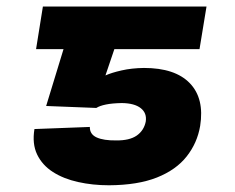

<svg xmlns="http://www.w3.org/2000/svg" viewBox="-20 -548 705 577"><path d="M269.5 -223.6 118.7 -229.5 210 -528.3H600.6L579.6 -400.4H323.7L296.9 -321.3Q315.4 -329.6 345.5 -336.4Q375.5 -343.3 412.6 -343.8Q506.3 -343.8 550.5 -297.9Q594.7 -252 581.5 -169.4Q572.8 -118.2 541 -77.9Q509.3 -37.6 451.7 -14.6Q394 8.3 307.6 8.8Q258.3 8.8 214.6 -1Q170.9 -10.7 138.9 -31.2Q106.9 -51.8 91.6 -83.7Q76.2 -115.7 83.5 -160.2L250 -166.5Q249.5 -144.5 270.5 -135Q291.5 -125.5 329.1 -126Q369.1 -125.5 390.9 -140.6Q412.6 -155.8 418 -182.6Q421.9 -208 403.1 -222.9Q384.3 -237.8 346.2 -238.3Q317.4 -237.8 298.3 -233.9Q279.3 -230 269.5 -223.6ZM267.6 -528.3 246.1 -400.4H88.4L108.9 -528.3Z"/></svg>

Font: Inter Tight ExtraBold
Style: Italic
Weight: 800
Italic angle: -9.39999°
Designer: Rasmus Andersson
Foundry: rsms
Version: Version 3.004